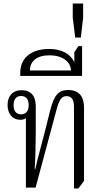

<svg xmlns="http://www.w3.org/2000/svg" viewBox="-20 -1065 581 1090"><path d="M400 5H425L457 -38V-455C457 -515 430 -554 367 -554C314 -554 288 -528 265 -439L235 -319C217 -246 199 -188 180 -104H177C181 -171 183 -252 183 -325V-463C183 -519 156 -553 103 -553C52 -553 23 -520 23 -469C23 -417 53 -385 94 -385C108 -385 119 -388 127 -394V0H182L300 -439C318 -507 333 -519 358 -519C386 -519 400 -500 400 -460ZM100 -416C72 -416 57 -435 57 -468C57 -502 73 -520 100 -520C127 -520 143 -502 143 -468C143 -435 127 -416 100 -416Z M95 -634H446V-803H425L402 -769V-712C380 -758 333 -787 259 -787C155 -787 95 -734 95 -652ZM150 -665C150 -717 188 -751 261 -751C333 -751 381 -716 383 -665Z M407 -852H439L452 -965V-1045H393V-965Z"/></svg>

Font: Noto Serif Thai Condensed Light
Style: Regular
Weight: 300
Width: 3
Designer: Monotype Design Team
Foundry: Monotype Imaging Inc.
Version: Version 2.002